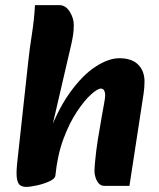

<svg xmlns="http://www.w3.org/2000/svg" viewBox="-20 -718 624 752"><path d="M389 10Q375 10 366.5 0Q358 -10 354 -23.5Q350 -37 350 -45Q350 -59 352 -81Q354 -103 357 -127.5Q360 -152 363 -170L380 -270Q384 -293 388 -314Q392 -335 392 -347Q392 -356 388 -363.5Q384 -371 375 -371Q362 -371 336.5 -348Q311 -325 281.5 -281Q252 -237 228.5 -174Q205 -111 197 -31L161 -167Q202 -283 253 -354Q304 -425 355 -457.5Q406 -490 447 -490Q496 -490 521 -465Q546 -440 546 -399Q546 -375 542.5 -352Q539 -329 535 -303L487 10ZM82 14Q69 14 59.5 8Q50 2 46.5 -17.5Q43 -37 47 -77L90 -471Q96 -528 105 -584.5Q114 -641 117 -698H212Q237 -698 253 -672.5Q269 -647 269 -620Q269 -598 266 -579.5Q263 -561 258.5 -541Q254 -521 247 -492L179 -199L210 -240Q203 -176 201 -119Q199 -62 197 -31Q196 -18 174 -8Q152 2 125.5 8Q99 14 82 14Z"/></svg>

Font: Alkatra
Style: Bold
Weight: 700
Designer: Suman Bhandary
Version: Version 1.100;gftools[0.9.22]